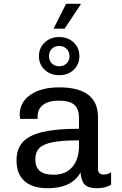

<svg xmlns="http://www.w3.org/2000/svg" viewBox="-20 -981 640 1011"><path d="M231 10Q152 10 109.5 -27Q67 -64 67 -136Q67 -196 99.5 -232.5Q132 -269 204.5 -286Q277 -303 396 -303V-359Q396 -407 371.5 -429Q347 -451 289 -451Q236 -451 207 -429Q178 -407 178 -367V-355H86Q84 -371 83.5 -376Q83 -381 83 -380Q83 -379 83.5 -377Q84 -375 84 -377Q84 -443 140.5 -482Q197 -521 292 -521Q393 -521 444.5 -482Q496 -443 496 -363V-92Q496 -76 504 -69Q512 -62 525 -62Q548 -62 565 -74V-9Q552 0 533 5Q514 10 493 10Q463 10 444 2.5Q425 -5 416 -23Q407 -41 404 -73Q387 -42 360 -23.5Q333 -5 300 2.5Q267 10 231 10ZM262 -61Q308 -61 337.5 -81Q367 -101 381.5 -135Q396 -169 396 -211V-242Q310 -242 259.5 -232.5Q209 -223 187.5 -201.5Q166 -180 166 -141Q166 -101 189.5 -81Q213 -61 262 -61ZM262 -830 328 -961H405L406 -959L320 -830ZM292 -585Q246 -585 215.5 -613.5Q185 -642 185 -685Q185 -729 215.5 -757.5Q246 -786 291 -786Q338 -786 368 -757.5Q398 -729 398 -685Q398 -642 368 -613.5Q338 -585 292 -585ZM292 -632Q315 -632 330.5 -647Q346 -662 346 -685Q346 -709 330.5 -724Q315 -739 292 -739Q268 -739 253 -724Q238 -709 238 -685Q238 -662 253 -647Q268 -632 292 -632Z"/></svg>

Font: Chivo Mono Medium
Style: Regular
Weight: 400
Monospace: yes
Version: Version 1.008